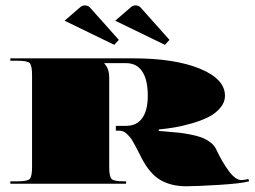

<svg xmlns="http://www.w3.org/2000/svg" viewBox="-20 -666 923 696"><path d="M397.7 -590.9 456.3 -641.6Q463.3 -646.4 471.6 -646.4Q482.1 -646.4 489.5 -639L594.4 -521.4L577.8 -503.5ZM214.2 -590.9 272.7 -641.6Q279.7 -646.4 288 -646.4Q298.5 -646.4 305.9 -639L410.8 -521.4L394.2 -503.5ZM17.5 -454.5H463.3Q612.8 -454.5 704.1 -417.2Q795.5 -379.8 795.5 -319.1Q795.5 -295 778.4 -274.9Q761.4 -254.8 736 -241.9Q710.7 -229 676.8 -219.2Q642.9 -209.4 613.6 -204.3Q584.4 -199.3 555.5 -196.7V-191.4Q564.2 -190.6 588.3 -188.6Q612.3 -186.6 629.2 -184.9Q646 -183.1 669.8 -178.5Q693.6 -174 710.2 -167.8Q726.8 -161.7 741.9 -150.6Q757 -139.4 763.5 -125Q785.4 -78.2 809.7 -45.7Q833.9 -13.1 855.8 -13.1Q861 -13.1 880.7 -17L882.9 -8.7Q855.8 -0.9 773.8 4.2Q691.9 9.2 655.2 9.2Q601.4 9.2 562.7 -12.7Q524 -34.5 493.9 -91.8Q489.9 -99.7 482.7 -113.9Q475.5 -128.1 471.6 -135.3Q467.7 -142.5 461.5 -153.4Q455.4 -164.3 450.4 -169.8Q445.4 -175.3 439 -181.4Q432.7 -187.5 425.9 -189.9Q419.1 -192.3 411.3 -192.3H399.9V-209.8H437.1Q475.5 -209.8 495.6 -237.8Q515.7 -265.7 515.7 -319.1Q515.7 -376.7 495.6 -406.9Q475.5 -437.1 437.1 -437.1H358.4V-435.3Q375.9 -417.8 375.9 -384.6V-61.2Q375.9 -25.8 384.4 -17.3Q392.9 -8.7 428.3 -8.7H437.1V0H17.5V-8.7H43.7Q79.1 -8.7 87.6 -17.3Q96.2 -25.8 96.2 -61.2V-393.4Q96.2 -428.8 87.6 -437.3Q79.1 -445.8 43.7 -445.8H17.5Z"/></svg>

Font: FoglihtenBlackPcs
Style: BlackPcs
Weight: 900
Version: Version 0.75